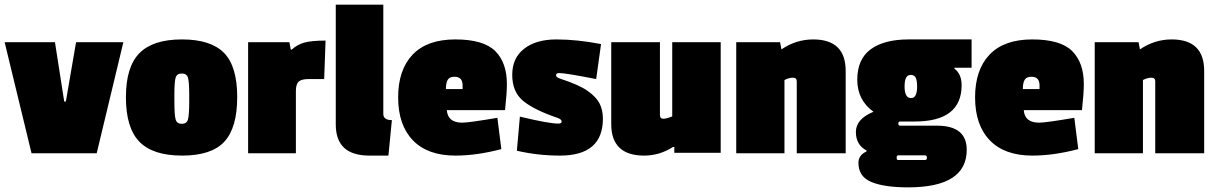

<svg xmlns="http://www.w3.org/2000/svg" viewBox="-32 -661 5243 828"><path d="M500 -479 385 0H104L-12 -479H205L245 -223H252L296 -479Z M511 -241.5Q511 -373 569.5 -432Q628 -491 752.5 -491Q877 -491 934 -433Q991 -375 991 -242.5Q991 -110 935.5 -50Q880 10 753.5 10Q627 10 569 -50Q511 -110 511 -241.5ZM720 -252V-228Q720 -164 725.5 -145.5Q731 -127 752 -127Q773 -127 778.5 -145.5Q784 -164 784 -223V-251Q784 -309 778.5 -326.5Q773 -344 752 -344Q731 -344 725.5 -326.5Q720 -309 720 -252Z M1244 -268V0H1038V-479H1216L1222 -447H1226Q1250 -469 1281 -477.5Q1312 -486 1372 -486L1366 -320H1298Q1268 -320 1256 -309Q1244 -298 1244 -268Z M1416 -124V-641H1621V-170Q1621 -143 1658 -143L1643 10H1561Q1416 10 1416 -124Z M1928 -330Q1907 -330 1899 -317Q1891 -304 1891 -277H1963V-293Q1963 -330 1928 -330ZM2154 -298Q2154 -261 2146 -186H1895Q1899 -132 1961 -132Q1990 -132 2113 -153L2130 -18Q2024 10 1932 10Q1812 10 1748.5 -56Q1685 -122 1685 -241Q1685 -360 1747.5 -425.5Q1810 -491 1931.5 -491Q2053 -491 2103.5 -441Q2154 -391 2154 -298Z M2568 -149Q2568 10 2383 10Q2287 10 2197 -11L2210 -158Q2335 -128 2376 -128Q2390 -128 2390 -137Q2390 -146 2374 -152Q2271 -187 2224 -226Q2177 -265 2177 -338Q2177 -411 2228.5 -451Q2280 -491 2367.5 -491Q2455 -491 2560 -471L2539 -320Q2407 -346 2379 -346Q2366 -346 2366 -336Q2366 -328 2383 -322Q2466 -295 2503 -268.5Q2540 -242 2554 -214Q2568 -186 2568 -149Z M2746 10Q2604 10 2604 -126V-479H2814V-165Q2814 -149 2828.5 -149Q2843 -149 2867 -159V-479H3076V-2H2876V-27H2870Q2812 10 2746 10Z M3475 -491Q3615 -491 3615 -355V0H3404V-310Q3404 -326 3387.5 -326Q3371 -326 3351 -316V0H3143V-479H3332L3338 -448Q3401 -491 3475 -491Z M3886 -491H4158V-369H4084V-365Q4115 -341 4115 -294Q4115 -137 3913 -137H3850Q3842 -137 3842 -128Q3842 -119 3850 -119H4009Q4137 -119 4137 -15Q4137 147 3884 147Q3782 147 3726 124Q3670 101 3670 41Q3670 8 3705 -8V-12Q3659 -36 3659 -92Q3659 -148 3735 -179Q3665 -229 3665 -317.5Q3665 -406 3723 -448.5Q3781 -491 3886 -491ZM3895 -338Q3869 -338 3869 -288Q3869 -238 3897 -238Q3923 -238 3923 -287Q3923 -314 3917 -326Q3911 -338 3895 -338ZM3842 29H3956Q3965 29 3965 22V16Q3965 9 3956 9H3842Q3835 9 3835 16V22Q3835 29 3842 29Z M4416 -330Q4395 -330 4387 -317Q4379 -304 4379 -277H4451V-293Q4451 -330 4416 -330ZM4642 -298Q4642 -261 4634 -186H4383Q4387 -132 4449 -132Q4478 -132 4601 -153L4618 -18Q4512 10 4420 10Q4300 10 4236.5 -56Q4173 -122 4173 -241Q4173 -360 4235.5 -425.5Q4298 -491 4419.5 -491Q4541 -491 4591.5 -441Q4642 -391 4642 -298Z M5021 -491Q5161 -491 5161 -355V0H4950V-310Q4950 -326 4933.5 -326Q4917 -326 4897 -316V0H4689V-479H4878L4884 -448Q4947 -491 5021 -491Z"/></svg>

Font: Passion One
Style: Bold
Weight: 700
Designer: Alejandro Lo Celso
Foundry: Fontstage
Version: Version 1.002